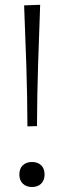

<svg xmlns="http://www.w3.org/2000/svg" viewBox="-20 -754 261 784"><path d="M92 -238Q91.5 -364 87.5 -487Q83.5 -610 78.5 -732L144 -734.5Q139.5 -612.5 135.5 -488.5Q131.5 -364.5 131 -239ZM110.5 9.5Q87 9.5 73 -4.2Q59 -18 59 -41.5Q59 -65.5 73 -79Q87 -92.5 110.5 -92.5Q134.5 -92.5 148.2 -79Q162 -65.5 162 -41.5Q162 -18 148.2 -4.2Q134.5 9.5 110.5 9.5Z"/></svg>

Font: Heraclito ExtraLight
Style: Regular
Weight: 200
Designer: Kostas Bartsokas (font) & Cristiano Sobral (main changes)
Foundry: Kostas Bartsokas (font) & Cristiano Sobral (main changes)
Version: Version 1.00;July 8, 2020;FontCreator 13.0.0.2655 64-bit